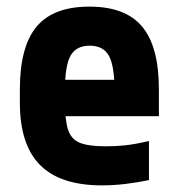

<svg xmlns="http://www.w3.org/2000/svg" viewBox="-20 -550 540 580"><path d="M288 10Q162 10 101 -51.5Q40 -113 40 -240V-280Q40 -409 90.5 -469.5Q141 -530 250 -530Q359 -530 409.5 -469.5Q460 -409 460 -280V-199H108V-309H350L326 -274Q326 -351 309 -381.5Q292 -412 251 -412Q210 -412 193 -381.5Q176 -351 176 -274V-246Q176 -188 185.5 -158.5Q195 -129 221.5 -118.5Q248 -108 300 -108Q329 -108 358 -111Q387 -114 430 -124V-6Q397 1 360 5.5Q323 10 288 10Z"/></svg>

Font: M PLUS Code Latin
Style: Bold
Weight: 700
Designer: Coji Morishita
Foundry: UNDERFOREST DESIGN
Version: Version 1.002; ttfautohint (v1.8.3)